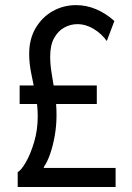

<svg xmlns="http://www.w3.org/2000/svg" viewBox="-20 -748 529 768"><path d="M50.8 0V-59.6Q64.5 -66.4 83.3 -98.9Q102.1 -131.3 116.5 -179.7Q130.9 -228 130.9 -282.2Q130.9 -326.2 122.3 -369.1Q113.8 -412.1 105.2 -453.1Q96.7 -494.1 96.7 -532.2Q96.7 -592.3 122.8 -636.2Q148.9 -680.2 191.7 -703.9Q234.4 -727.5 284.2 -727.5Q326.2 -727.5 365 -710.9Q403.8 -694.3 437.5 -664.1L407.2 -584Q386.7 -612.8 355.2 -632.1Q323.7 -651.4 289.1 -651.4Q262.2 -651.4 237.3 -637.9Q212.4 -624.5 196.5 -595.9Q180.7 -567.4 180.7 -521.5Q180.7 -489.3 187 -452.1Q193.4 -415 199.7 -373.8Q206.1 -332.5 206.1 -288.1Q206.1 -245.6 199 -205.1Q191.9 -164.6 180.4 -131.8Q168.9 -99.1 155.3 -80.1V-76.2H442.4V0ZM58.6 -332V-406.2H367.2V-332Z"/></svg>

Font: Reddit Sans Condensed
Style: Regular
Weight: 400
Designer: Stephen Hutchings
Foundry: Reddit
Version: Version 1.014